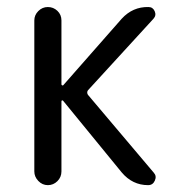

<svg xmlns="http://www.w3.org/2000/svg" viewBox="-20 -540 540 560"><path d="M80.1 -40V-480.5Q80.1 -496.1 91.8 -507.8Q103.5 -519.5 119.6 -519.5Q135.7 -519.5 147.5 -508.3Q159.2 -497.1 159.2 -480.5V-293.9Q159.2 -292 161.6 -291Q164.1 -290 165 -292L335 -485.4Q367.2 -520.5 413.1 -519.5Q425.8 -519.5 431.2 -507.3Q436.5 -495.1 427.7 -485.4L236.3 -276.4Q232.4 -270.5 236.3 -263.7L428.7 -36.1Q437.5 -26.4 431.6 -13.2Q425.8 0 412.1 0Q366.2 0 335 -37.1L164.1 -246.1Q162.1 -248 160.6 -247.1Q159.2 -246.1 159.2 -244.1V-40Q159.2 -23.4 147.5 -11.7Q135.7 0 119.6 0Q103.5 0 91.8 -12.2Q80.1 -24.4 80.1 -40Z"/></svg>

Font: Rounded Mgen+ 1m regular
Style: Regular
Weight: 400
Designer: [Source Han Sans]
Ryoko NISHIZUKA  (kana & ideographs); Paul D. Hunt (Latin, Greek & Cyrillic); Wenlong ZHANG  (bopomofo
Version: Version 1.059.20150602